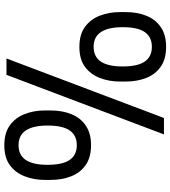

<svg xmlns="http://www.w3.org/2000/svg" viewBox="30 -810 790 890"><g transform="rotate(90 425.0 -365.0)"><path d="M327 0H251L527 -730H603ZM197 -338Q140 -338 104.5 -364Q69 -390 52.5 -433Q36 -476 36 -526V-552Q36 -606 53 -648.5Q70 -691 106 -715.5Q142 -740 197 -740Q253 -740 288.5 -715.5Q324 -691 341 -648.5Q358 -606 358 -552V-526Q358 -476 341.5 -433Q325 -390 290 -364Q255 -338 197 -338ZM197 -404Q243 -404 265.5 -437.5Q288 -471 288 -538Q288 -609 265 -641.5Q242 -674 197 -674Q152 -674 129 -641.5Q106 -609 106 -539Q106 -472 128.5 -438Q151 -404 197 -404ZM653 10Q596 10 560.5 -16Q525 -42 508.5 -85Q492 -128 492 -178V-204Q492 -258 509 -300.5Q526 -343 562 -367.5Q598 -392 653 -392Q709 -392 744.5 -367.5Q780 -343 797 -300.5Q814 -258 814 -204V-178Q814 -128 797.5 -85Q781 -42 746 -16Q711 10 653 10ZM653 -56Q699 -56 721.5 -89.5Q744 -123 744 -190Q744 -261 721 -293.5Q698 -326 653 -326Q608 -326 585 -293.5Q562 -261 562 -191Q562 -124 584.5 -90Q607 -56 653 -56Z"/></g></svg>

Font: Sora Variable
Style: Regular
Weight: 400
Designer: Jonathan Barnbrook, Julián Moncada
Foundry: Barnbrook Fonts
Version: Version 2.000